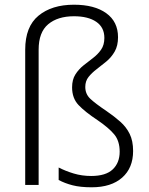

<svg xmlns="http://www.w3.org/2000/svg" viewBox="-20 -785 633 815"><path d="M481 -627Q481 -591 467 -566.5Q453 -542 432 -524.5Q411 -507 390.5 -491.5Q370 -476 356 -458.5Q342 -441 342 -416Q342 -386 363 -366Q384 -346 433 -313Q465 -291 490.5 -268.5Q516 -246 530.5 -216.5Q545 -187 545 -144Q545 -72 498.5 -31Q452 10 369 10Q321 10 288 1.5Q255 -7 229 -21V-74Q258 -59 293 -48.5Q328 -38 367 -38Q429 -38 458.5 -66Q488 -94 488 -141Q488 -187 464.5 -215Q441 -243 394 -275Q341 -310 313.5 -339Q286 -368 286 -414Q286 -447 300 -469Q314 -491 334 -507Q354 -523 374.5 -538.5Q395 -554 409 -574Q423 -594 423 -624Q423 -669 388.5 -692.5Q354 -716 294 -716Q225 -716 184.5 -682Q144 -648 144 -574V0H87V-574Q87 -672 143.5 -718.5Q200 -765 294 -765Q381 -765 431 -729Q481 -693 481 -627Z"/></svg>

Font: Noto Sans Cherokee Light
Style: Regular
Weight: 300
Designer: Monotype Design Team
Foundry: Monotype Imaging Inc.
Version: Version 2.001; ttfautohint (v1.8.4.7-5d5b)